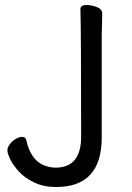

<svg xmlns="http://www.w3.org/2000/svg" viewBox="-20 -731 532 774"><path d="M206.1 22.9Q155.8 22.9 117.4 4.4Q79.1 -14.2 55.7 -40Q32.2 -65.9 21 -89.4Q9.8 -112.8 9.8 -125Q9.8 -137.2 19.8 -150.1Q29.8 -163.1 43.5 -171.1Q57.1 -179.2 68.8 -179.2Q84 -179.2 86.9 -163.1Q102.1 -94.2 147.9 -68.8Q175.8 -55.2 204.1 -55.2Q307.1 -55.2 307.1 -180.2Q307.1 -588.9 304.2 -694.8Q304.2 -710.9 329.1 -710.9Q349.1 -710.9 370.6 -702.4Q392.1 -693.8 392.1 -676.8L390.1 -587.9V-176.8Q390.1 22.9 206.1 22.9Z"/></svg>

Font: LXGW WenKai Screen
Style: Regular
Weight: 400
Designer: LXGW / Fontworks Inc.
Foundry: LXGW / Fontworks Inc.
Version: Version 1.510;January 18,2025